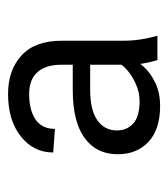

<svg xmlns="http://www.w3.org/2000/svg" viewBox="10 -772 423 484"><g transform="rotate(-90 222.0 -529.5)"><path d="M301.3 -586.9Q301.3 -625.5 283 -646.7Q264.6 -668 227.5 -668Q187 -668 163.3 -651.9Q139.6 -635.7 139.6 -603L80.1 -607.4Q80.1 -656.7 120.6 -689Q161.1 -721.2 227.5 -721.2Q287.6 -721.2 324.7 -687.3Q361.8 -653.3 361.8 -586.4V-433.1Q361.8 -409.2 365 -387.7Q368.2 -366.2 374.5 -344.7H313Q307.6 -361.8 304.4 -381.3Q301.3 -400.9 301.3 -420.9ZM317.4 -514.2H237.8Q187 -514.2 161.4 -496.1Q135.7 -478 135.7 -446.8Q135.7 -421.4 153.3 -405.5Q170.9 -389.6 209.5 -389.6Q233.4 -389.6 256.8 -400.9Q280.3 -412.1 295.7 -428.5Q311 -444.8 311 -459.5L320.3 -416Q313.5 -398.4 297.1 -380.1Q280.8 -361.8 255.6 -349.9Q230.5 -337.9 197.3 -337.9Q138.2 -337.9 106.9 -367.2Q75.7 -396.5 75.7 -444.8Q75.7 -498.5 116.7 -528.3Q157.7 -558.1 237.3 -558.1H316.9Z"/></g></svg>

Font: Heebo Light
Style: Regular
Weight: 300
Designer: Oded Ezer
Foundry: Ezer Type House
Version: Version 3.100